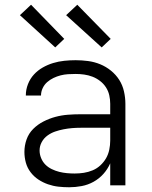

<svg xmlns="http://www.w3.org/2000/svg" viewBox="-20 -782 640 810"><path d="M272 8Q249 8 226.5 5.5Q204 3 182.5 -4.5Q161 -12 142 -24.5Q123 -37 109 -55.5Q95 -74 89 -96Q83 -118 83 -141Q83 -168 92 -193.5Q101 -219 120 -238Q139 -257 163.5 -269.5Q188 -282 214 -289Q240 -296 267 -298Q294 -300 321 -300H445V-344Q445 -362 441 -380Q437 -398 427 -413.5Q417 -429 402 -440.5Q387 -452 370 -458.5Q353 -465 335 -467.5Q317 -470 299 -470Q283 -470 267 -469Q251 -468 235.5 -464Q220 -460 205.5 -453Q191 -446 179 -435.5Q167 -425 160 -410Q153 -395 153 -379H89V-380Q89 -404 98 -427Q107 -450 123 -467.5Q139 -485 160 -497Q181 -509 204 -516Q227 -523 251 -525.5Q275 -528 299 -528Q325 -528 351.5 -524.5Q378 -521 402.5 -511Q427 -501 448 -484Q469 -467 483 -445Q497 -423 503 -396.5Q509 -370 509 -344V0H445V-93Q434 -68 416 -48Q398 -28 374.5 -15Q351 -2 324.5 3Q298 8 272 8ZM295 -50Q315 -50 334 -53Q353 -56 371 -63.5Q389 -71 403.5 -84.5Q418 -98 427.5 -114.5Q437 -131 441 -150.5Q445 -170 445 -189V-243H321Q302 -243 284 -241.5Q266 -240 248 -236.5Q230 -233 212.5 -227Q195 -221 180 -210Q165 -199 156 -182.5Q147 -166 147 -147Q147 -131 153.5 -115Q160 -99 171.5 -87.5Q183 -76 198.5 -68.5Q214 -61 230 -57Q246 -53 262.5 -51.5Q279 -50 295 -50ZM409 -582 259 -718 306 -762 447 -618ZM213 -582 64 -718 111 -762 251 -618Z"/></svg>

Font: Iosevka Light Extended
Style: Regular
Weight: 300
Width: 7
Monospace: yes
Designer: Belleve Invis
Foundry: Belleve Invis
Version: Version 32.5.0; ttfautohint (v1.8.4)